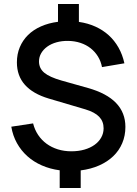

<svg xmlns="http://www.w3.org/2000/svg" viewBox="-20 -840 684 960"><path d="M278.5 11.5Q230 5 189 -13Q148 -31 116.8 -59Q85.5 -87 64.8 -124.2Q44 -161.5 36.5 -206.5L145.5 -223Q153.5 -191 170.8 -165.2Q188 -139.5 213 -121.2Q238 -103 269.5 -93.2Q301 -83.5 337 -83.5Q372.5 -83.5 402 -92Q431.5 -100.5 452.8 -115.8Q474 -131 486 -152.2Q498 -173.5 498 -198.5Q498 -233 476 -256Q454 -279 407.5 -293L223 -347.5Q144.5 -371 104.5 -416Q64.5 -461 64.5 -528Q64.5 -569.5 79 -604Q93.5 -638.5 120 -664.8Q146.5 -691 184.8 -708Q223 -725 270 -731V-820H374.5V-730.5Q419.5 -724 457 -707Q494.5 -690 523.5 -663.8Q552.5 -637.5 572.5 -602.2Q592.5 -567 602 -523.5L490 -504.5Q484.5 -533.5 469.8 -557.5Q455 -581.5 433 -598.8Q411 -616 382.5 -625.5Q354 -635 321 -635.5Q289.5 -636 262.8 -628.5Q236 -621 216.5 -607Q197 -593 186 -574Q175 -555 175 -533Q175 -498.5 201.2 -476.5Q227.5 -454.5 287 -437.5L420 -400Q607 -347.5 607 -205.5Q607 -161.5 591.2 -124.2Q575.5 -87 546.2 -59Q517 -31 475.8 -12.8Q434.5 5.5 383.5 12V100H278.5Z"/></svg>

Font: Vela Sans SemBd
Style: Regular
Weight: 600
Designer: Principal design: Mikhail Sharanda - project Manrope.
Design modification: Ravid Balaliev
Foundry: Mikhail Sharanda
Version: Version 1.001